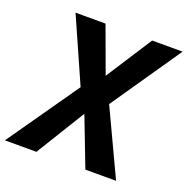

<svg xmlns="http://www.w3.org/2000/svg" viewBox="-175 -871 972 995"><g transform="rotate(20 311.0 -373.5)"><path d="M130.6 0H-43.3L231.2 -393L74.5 -747H239.8L333.1 -493.1L497 -747H665L400.1 -361.3L569.8 0H400.5L296.7 -270.2Z"/></g></svg>

Font: Merriweather Sans Variable Regular
Style: Italic
Weight: 300
Italic angle: -8°
Designer: Eben Sorkin
Foundry: Eben Sorkin
Version: Version 2.001